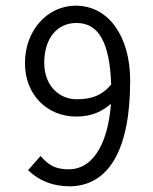

<svg xmlns="http://www.w3.org/2000/svg" viewBox="-20 -647 540 677"><path d="M228 10C360 7 439 -112 439 -363C439 -517 364 -627 247 -627C148 -627 68 -541 68 -424C68 -313 146 -236 249 -236C302 -236 339 -253 371 -281C363 -161 318 -50 222 -50C178 -50 152 -63 123 -97L79 -47C118 -9 167 10 228 10ZM136 -425C136 -513 182 -566 250 -566C329 -566 367 -495 372 -349C341 -312 306 -297 250 -297C188 -297 136 -346 136 -425Z"/></svg>

Font: Inconsolata
Style: Regular
Weight: 400
Monospace: yes
Designer: Raph Levien, Cyreal, Brenton Simpson
Foundry: Raph Levien, Cyreal, Google
Version: Version 3.100